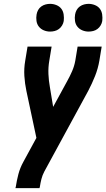

<svg xmlns="http://www.w3.org/2000/svg" viewBox="-20 -977 552 997"><path d="M60 0 62 -7Q67 -40 75.5 -72.5Q84 -105 101 -136L169 -261L117 -505Q109 -543 106.5 -582.5Q104 -622 111 -662L123 -735H248L236 -662Q230 -627 231.5 -592.5Q233 -558 239 -525L256 -422L329 -556Q343 -581 354.5 -607.5Q366 -634 371 -662L383 -735H508L496 -662Q489 -621 473.5 -582Q458 -543 438 -505L210 -86Q200 -67 195 -47Q190 -27 187 -7L185 0ZM440 -813Q423 -813 407.5 -819.5Q392 -826 382 -838.5Q372 -851 369.5 -868Q367 -885 370 -902Q372 -914 378 -925Q384 -936 394.5 -943.5Q405 -951 417 -954Q429 -957 440 -957Q457 -957 473 -950.5Q489 -944 498.5 -931.5Q508 -919 510.5 -902Q513 -885 511 -868Q509 -856 502.5 -845Q496 -834 486 -826.5Q476 -819 464 -816Q452 -813 440 -813ZM240 -813Q223 -813 207.5 -819.5Q192 -826 182 -838.5Q172 -851 169.5 -868Q167 -885 170 -902Q172 -914 178 -925Q184 -936 194.5 -943.5Q205 -951 217 -954Q229 -957 240 -957Q257 -957 273 -950.5Q289 -944 298.5 -931.5Q308 -919 310.5 -902Q313 -885 311 -868Q309 -856 302.5 -845Q296 -834 286 -826.5Q276 -819 264 -816Q252 -813 240 -813Z"/></svg>

Font: Iosevka Curly XBdObl
Style: Regular
Weight: 800
Italic angle: -9°
Monospace: yes
Designer: Belleve Invis
Foundry: Belleve Invis
Version: Version 11.1.0; ttfautohint (v1.8.3)